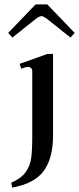

<svg xmlns="http://www.w3.org/2000/svg" viewBox="-20 -717 358 869"><path d="M17 -568 141 -697H194L318 -568L299 -547L191 -633Q175 -644 168 -644Q159 -644 144 -633L36 -547ZM31 110Q75 91 95.5 63Q116 35 121 -0.5Q126 -36 126 -97V-393Q126 -414 106 -414Q96 -414 76 -406L69 -428L195 -473H220V-102Q220 -1 178 56.5Q136 114 35 132Z"/></svg>

Font: TavirajRegular
Style: Regular
Weight: 400
Designer: Katatrad Team
Foundry: CadsonDemak
Version: Version 1.001